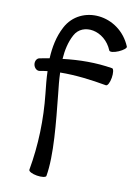

<svg xmlns="http://www.w3.org/2000/svg" viewBox="-92 -882 677 957"><g transform="rotate(10 246.5 -403.0)"><path d="M85 -502C98 -505 112 -506 125 -508C126 -471 130 -433 134 -397C148 -267 144 -136 121 -8C120 0 138 10 163 14C187 18 208 15 210 8C229 -99 211 -266 197 -403C193 -439 189 -476 188 -512C267 -513 346 -503 424 -489C432 -488 442 -506 446 -531C450 -555 447 -576 440 -578C356 -592 272 -591 188 -581C191 -625 200 -668 220 -705C257 -776 371 -758 410 -663C413 -655 434 -657 457 -667C480 -677 496 -690 493 -697C430 -848 232 -865 164 -735C137 -684 127 -629 124 -573C108 -570 91 -567 75 -564C61 -562 52 -546 55 -529C58 -512 72 -500 85 -502Z"/></g></svg>

Font: Nupuram
Style: Regular
Weight: 400
Designer: Santhosh Thottingal (santhosh.thottingal@gmail.com)
Foundry: SMC
Version: Version 1.000